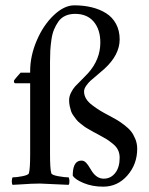

<svg xmlns="http://www.w3.org/2000/svg" viewBox="-20 -697 564 727"><path d="M261.2 -676.8Q296.9 -676.8 327.1 -669.4Q357.4 -662.1 381.6 -647Q405.8 -631.8 419.4 -606.4Q433.1 -581.1 433.1 -547.9Q433.1 -489.3 375.5 -436.5Q366.7 -428.2 348.9 -413.6Q331.1 -398.9 322.5 -391.1Q314 -383.3 306.2 -372.1Q298.3 -360.8 298.3 -350.6Q298.3 -336.4 305.9 -323.5Q313.5 -310.5 329.8 -298.3Q346.2 -286.1 358.9 -278.3Q371.6 -270.5 394 -258.8Q412.1 -249 423.1 -242.7Q434.1 -236.3 450.4 -223.9Q466.8 -211.4 476.1 -199.7Q485.4 -188 492.4 -170.7Q499.5 -153.3 499.5 -133.8Q499.5 -75.2 462.4 -32.7Q425.3 9.8 370.6 9.8Q329.6 9.8 296.6 -3.9Q263.7 -17.6 255.4 -32.2Q255.4 -41 255.9 -44.9Q259.3 -88.9 288.6 -88.9Q293.9 -88.9 298.3 -86.7Q302.7 -84.5 306.9 -79.8Q311 -75.2 313.7 -71.3Q316.4 -67.4 321 -59.8Q325.7 -52.2 328.1 -48.3Q346.7 -20.5 372.6 -20.5Q399.4 -20.5 416.3 -42Q433.1 -63.5 433.1 -99.6Q433.1 -115.7 427 -128.7Q420.9 -141.6 407 -152.8Q393.1 -164.1 382.3 -170.7Q371.6 -177.2 350.6 -188.5Q336.4 -195.8 332.8 -198Q329.1 -200.2 316.2 -207.5Q303.2 -214.8 298.8 -218.3Q294.4 -221.7 284.2 -229.7Q273.9 -237.8 269.8 -243.4Q265.6 -249 258.8 -258.1Q252 -267.1 249.3 -275.4Q246.6 -283.7 244.1 -294.7Q241.7 -305.7 241.7 -317.4Q241.7 -332 249 -346.4Q256.3 -360.8 264.6 -369.9Q272.9 -378.9 289.1 -394.8Q305.2 -410.6 313.5 -419.9Q359.9 -471.7 359.9 -536.1Q359.9 -585 335 -614.7Q310.1 -644.5 264.2 -644.5Q243.2 -644.5 227.1 -637Q210.9 -629.4 200.9 -615Q190.9 -600.6 184.3 -584.5Q177.7 -568.4 174.6 -545.9Q171.4 -523.4 170.4 -505.4Q169.4 -487.3 169.4 -463.9V-113.3Q169.4 -56.6 174.3 -41Q176.3 -34.2 200.7 -29.8Q225.1 -25.4 239.7 -25.4Q242.7 -21.5 242.9 -11.2Q243.2 -1 239.7 2.9Q139.6 -2 131.3 -2Q114.3 -2 98.4 -1.2Q82.5 -0.5 62 1Q41.5 2.4 27.8 2.9Q24.4 -1 24.7 -11.2Q24.9 -21.5 27.8 -25.4Q42 -25.4 64.7 -29.8Q87.4 -34.2 89.4 -41Q94.2 -56.6 94.2 -113.3V-381.8H37.6Q32.7 -381.8 32.7 -390.6Q32.7 -393.1 43.5 -405.5Q54.2 -418 58.1 -421.9H94.2V-427.7Q94.2 -485.8 119.4 -544.2Q144.5 -602.5 183.8 -639.6Q223.1 -676.8 261.2 -676.8Z"/></svg>

Font: Amiri
Style: Regular
Weight: 400
Designer: Khaled Hosny
Version: Version 000.108